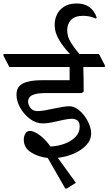

<svg xmlns="http://www.w3.org/2000/svg" viewBox="-48 -931 624 1106"><path d="M337 155H328L227 -21Q172 -27 130.5 -53.5Q89 -80 89 -126Q89 -146 98 -161.5Q107 -177 125 -177Q145 -177 177 -155Q209 -133 243 -87Q286 -89 324 -103Q362 -117 386.5 -142Q411 -167 411 -201Q411 -229 397 -238Q383 -247 366 -247Q348 -247 318 -240.5Q288 -234 256 -227Q224 -220 201 -220Q159 -220 124 -246.5Q89 -273 68 -311Q47 -349 47 -385Q47 -432 84.5 -450.5Q122 -469 191 -469H353V-545H6L-28 -610V-620H355Q318 -659 295 -697Q267 -741 267 -789Q267 -820 280 -847.5Q293 -875 321.5 -893Q350 -911 394 -911Q481 -911 509 -830L505 -824Q489 -831 470.5 -835.5Q452 -840 432 -840Q383 -840 361 -816Q339 -792 339 -757Q339 -719 361 -685Q379 -656 409 -620H522L556 -555V-545H432Q433 -509 433.5 -471.5Q434 -434 434 -403L422 -395H218Q174 -395 151.5 -388Q129 -381 121.5 -370Q114 -359 114 -346Q114 -327 127.5 -309Q141 -291 169 -291Q184 -291 208 -295Q232 -299 259.5 -305Q287 -311 311.5 -315Q336 -319 350 -319Q375 -319 397.5 -303.5Q420 -288 438 -264Q456 -240 466.5 -213Q477 -186 477 -163Q477 -125 449 -95Q421 -65 377 -46Q333 -27 285 -22L389 122Z"/></svg>

Font: Tiro Devanagari Sanskrit
Style: Regular
Weight: 400
Designer: Devanagari: John Hudson & Fiona Ross. Latin: John Hudson.
Foundry: Tiro Typeworks Ltd.
Version: Version 1.52